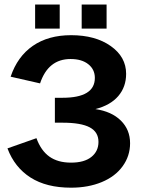

<svg xmlns="http://www.w3.org/2000/svg" viewBox="-20 -825 640 854"><path d="M295.9 9.8Q186.5 9.8 115.7 -35.4Q44.9 -80.6 13.2 -165L142.1 -210.4Q162.1 -155.3 199.7 -128.4Q237.3 -101.6 295.9 -101.6Q355 -101.6 386.5 -127Q418 -152.3 418 -193.8Q418 -237.8 379.2 -258.5Q340.3 -279.3 257.8 -279.3H224.1V-390.1H257.8Q401.9 -390.1 401.9 -478.5Q401.9 -516.1 372.8 -539.3Q343.8 -562.5 293.9 -562.5Q194.3 -562.5 158.2 -454.1L27.3 -483.9Q57.6 -573.7 126.2 -621.1Q194.8 -668.5 296.4 -668.5Q404.3 -668.5 472.7 -620.1Q541 -571.8 541 -496.6Q541 -438.5 506.1 -397.7Q471.2 -356.9 404.3 -339.8Q476.6 -329.1 517.6 -288.6Q558.6 -248 558.6 -188Q558.6 -131.3 525.6 -85.7Q492.7 -40 432.6 -15.1Q372.6 9.8 295.9 9.8ZM343.3 -697.8V-804.7H454.1V-697.8ZM136.2 -697.8V-804.7H245.6V-697.8Z"/></svg>

Font: Liberation Mono
Style: Bold
Weight: 700
Monospace: yes
Designer: Steve Matteson
Foundry: Ascender Corporation
Version: Version 2.1.5